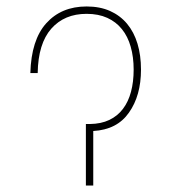

<svg xmlns="http://www.w3.org/2000/svg" viewBox="-20 -574 529 594"><path d="M268.5 0H245.7V-190.3H257.5Q292.6 -190.7 318.2 -202.9Q343.8 -215.2 360.4 -237.2Q377.1 -259.2 385.3 -290.1Q393.5 -321 393.5 -358.7Q393.5 -397.4 384.4 -429.3Q375.4 -461.3 357.2 -483.8Q339.1 -506.4 311.8 -518.8Q284.4 -531.2 247.9 -531.2Q179.3 -531.2 138.8 -485.4Q98 -439.3 96.6 -348H73.9Q76.7 -450.3 122.9 -501.8Q169.7 -554 247.9 -554Q289.1 -554 320.5 -540Q351.9 -525.9 373.2 -500.4Q394.5 -474.8 405.4 -438.7Q416.2 -402.7 416.2 -358.7Q416.2 -278.1 378.9 -225.5Q342.3 -172.9 268.5 -168.7Z"/></svg>

Font: Linik Sans Thin
Style: Regular
Weight: 100
Designer: Fonts by Rasmus Andersson / Changes by Cristiano Sobral with parts from Marc Monis
Foundry: rsms
Version: Version 3.020; ttfautohint (v1.6)